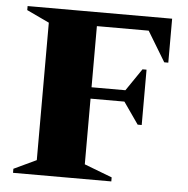

<svg xmlns="http://www.w3.org/2000/svg" viewBox="-49 -708 740 757"><g transform="rotate(5 321.0 -330.0)"><path d="M30 0V-16L119 -58V-602L30 -644V-660H602V-486H586L514 -605H309V-363H443L503 -451H519V-232H503L443 -318H309V-58L419 -16V0Z"/></g></svg>

Font: Spectral ExtraBold
Style: Regular
Weight: 800
Designer: Jean-Baptiste Levee
Foundry: Production Type
Version: Version 2.001